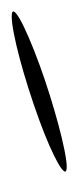

<svg xmlns="http://www.w3.org/2000/svg" viewBox="77 -192 134 328"><g transform="rotate(-90 144.0 -28.0)"><path d="M103 -28C40 -5 -4 19 23 19C49 19 133 -4 196 -27C270 -54 306 -75 280 -75C253 -75 177 -55 103 -28Z"/></g></svg>

Font: Snowfall
Style: UltraObl
Weight: 400
Designer: Jasper
Foundry: Cannot Into Space Fonts
Version: Version 0.9